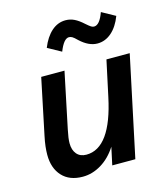

<svg xmlns="http://www.w3.org/2000/svg" viewBox="-111 -820 808 924"><g transform="rotate(-15 292.5 -358.5)"><path d="M453 0H338L357 -88Q325 -38 280.5 -11Q236 16 188 16Q122 16 85.5 -23.5Q49 -63 49 -130Q49 -149 51.5 -171.5Q54 -194 60 -222L118 -500H234L176 -222Q167 -180 167 -156Q167 -122 184 -102Q201 -82 232 -82Q354 -82 405 -323L443 -500H559ZM301 -733Q324 -733 344.5 -723Q365 -713 388 -692Q405 -677 412.5 -672.5Q420 -668 427 -668Q455 -668 476 -727L543 -690Q524 -640 492.5 -612.5Q461 -585 422 -585Q379 -585 336 -625Q320 -641 312 -645.5Q304 -650 296 -650Q270 -650 247 -591L180 -628Q200 -678 231 -705.5Q262 -733 301 -733Z"/></g></svg>

Font: Wix Madefor Text SemiBold
Style: Italic
Weight: 600
Italic angle: -12°
Designer: Dalton Maag Ltd
Foundry: Dalton Maag Ltd
Version: Version 3.100